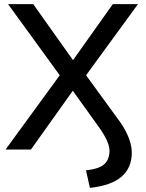

<svg xmlns="http://www.w3.org/2000/svg" viewBox="-20 -725 707 931"><path d="M416 186 397 101Q461 94 486 71Q511 48 511 5Q511 -9 505 -27Q499 -45 486.5 -67Q474 -89 455 -115L318 -306H348L130 0H7L285 -381V-339L19 -705H141L347 -415H321L527 -705H649L382 -339V-381L548 -153Q574 -119 589.5 -89Q605 -59 612 -33Q619 -7 619 15Q619 89 569 132Q519 175 416 186Z"/></svg>

Font: Nunito Sans 11pt SemiBold
Style: Regular
Weight: 600
Version: Version 3.101;gftools[0.9.27]